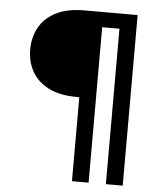

<svg xmlns="http://www.w3.org/2000/svg" viewBox="-55 -749 764 897"><g transform="rotate(5 326.5 -300.0)"><path d="M316 100V-294H305Q223 -294 171 -321Q119 -348 93.5 -393.5Q68 -439 68 -496Q68 -554 93.5 -600Q119 -646 171.5 -673Q224 -700 305 -700H554V100H475V-629H394V100Z"/></g></svg>

Font: Host Grotesk Light
Style: Regular
Weight: 400
Version: Version 1.003